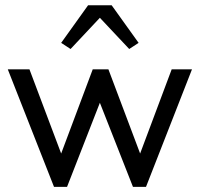

<svg xmlns="http://www.w3.org/2000/svg" viewBox="-20 -728 778 748"><path d="M648.9 -458H728L548.8 0H498L369.1 -327.6L241.2 0H190.4L10.3 -458H94.7L218.3 -129.9L341.3 -458H402.3L525.9 -129.9ZM369.1 -658.7 254.9 -537.1 218.3 -561 323.2 -707.5H415L520 -561L483.4 -537.1Z"/></svg>

Font: Molengo
Style: Regular
Weight: 400
Designer: moyogo
Foundry: moyogo
Version: Version 0.11; ttfautohint (v0.8) -G 32 -r 16 -x